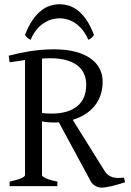

<svg xmlns="http://www.w3.org/2000/svg" viewBox="-20 -857 601 884"><path d="M24.4 0V-21Q57.6 -27.8 76.4 -35.9Q95.2 -43.9 95.2 -50.8V-580.6Q78.1 -578.1 60.3 -575.4Q42.5 -572.8 24.4 -570.3L20 -600.6Q43 -606.4 66.4 -611.6Q89.8 -616.7 115.2 -620.8Q140.6 -625 168.7 -627.4Q196.8 -629.9 229 -629.9Q285.6 -629.9 327.6 -618.7Q369.6 -607.4 397.5 -587.4Q425.3 -567.4 439 -540.3Q452.6 -513.2 452.6 -481.9Q452.6 -446.8 442.6 -418.2Q432.6 -389.6 414.3 -367.7Q396 -345.7 370.6 -330.1Q345.2 -314.5 314.9 -305.2L462.9 -67.9Q470.2 -57.1 478.8 -50.8Q487.3 -44.4 497.8 -41.3Q508.3 -38.1 521.2 -37.8Q534.2 -37.6 550.8 -39.1L556.2 -18.1Q523.9 -7.3 494.9 -0.2Q465.8 6.8 446.8 6.8Q432.6 6.8 419.2 -1Q405.8 -8.8 398.9 -20L251 -293.9Q244.6 -293 238.3 -293H225.1Q212.4 -293 199.7 -294.2Q187 -295.4 173.3 -298.3V-50.8Q173.3 -44.9 190.9 -36.4Q208.5 -27.8 244.1 -21V0ZM210.9 -588.9Q192.4 -588.9 173.3 -587.4V-337.4Q186.5 -335 196.3 -334.5Q206.1 -334 216.8 -334Q293.9 -334 335.4 -367.9Q377 -401.9 377 -466.8Q377 -493.7 367.4 -516.1Q357.9 -538.6 337.6 -554.7Q317.4 -570.8 285.9 -579.8Q254.4 -588.9 210.9 -588.9ZM95.2 -695.8Q109.9 -735.4 128.2 -762.2Q146.5 -789.1 166.7 -805.9Q187 -822.8 209 -830.1Q231 -837.4 252.9 -837.4Q276.9 -837.4 299.3 -830.1Q321.8 -822.8 342 -805.9Q362.3 -789.1 380.1 -762.2Q397.9 -735.4 412.6 -695.8Q406.7 -687 400.9 -682.4Q395 -677.7 386.7 -673.8Q374.5 -701.7 358.6 -720.7Q342.8 -739.7 325.2 -751.2Q307.6 -762.7 289.3 -767.8Q271 -772.9 254.9 -772.9Q237.8 -772.9 219 -767.8Q200.2 -762.7 182.4 -751.2Q164.6 -739.7 148.7 -720.7Q132.8 -701.7 121.1 -673.8Q112.8 -677.7 106.9 -682.4Q101.1 -687 95.2 -695.8Z"/></svg>

Font: Gentium Plus Phon
Style: Regular
Weight: 400
Designer: J. Victor Gaultney, Annie Olsen, Iska Routamaa, Becca Hirsbrunner
Foundry: SIL International
Version: Version 5.000